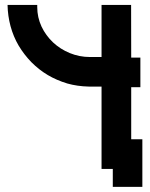

<svg xmlns="http://www.w3.org/2000/svg" viewBox="-20 -667 592 758"><path d="M498 -117.2H542V70.8H425.3V0H380.9V-325.2H330.6Q285.2 -326.2 245.6 -337.4Q203.6 -350.1 168.9 -370.6Q134.3 -391.1 104 -421.4Q74.7 -451.7 53.7 -486.8Q32.7 -522.5 21.5 -564Q10.7 -604.5 9.8 -647.5H127V-639.2Q127 -598.6 144 -562Q160.6 -526.9 189.5 -499.5Q218.3 -472.7 255.4 -457.5Q293.5 -441.9 335 -441.9H380.9V-647.5H497.6L498 -439.5H534.2V-322.8H498Z"/></svg>

Font: Sangha Kali
Style: Regular
Weight: 400
Designer: Seslavinskaya Anna
Foundry: Popkern
Version: Version 2.000;PS 002.000;hotconv 1.0.88;makeotf.lib2.5.64775